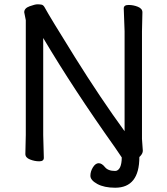

<svg xmlns="http://www.w3.org/2000/svg" viewBox="-20 -734 778 894"><path d="M546.9 -1Q538.1 -15.1 515.1 -47.9Q323.2 -317.9 181.2 -557.1V-105L184.1 1Q184.1 17.1 162.6 17.1Q141.1 17.1 119.6 8.5Q98.1 0 98.1 -17.1L100.1 -106V-640.1L92.8 -676.8Q92.8 -695.8 117.9 -704.8Q143.1 -713.9 154.1 -713.9Q165 -713.9 173.1 -712.4Q181.2 -710.9 187 -701.2Q211.9 -655.3 329.3 -467Q446.8 -278.8 560.1 -123V-588.9L556.2 -694.8Q556.2 -710.9 578.6 -710.9Q601.1 -710.9 622.1 -702.4Q643.1 -693.8 643.1 -676.8L641.1 -587.9V-86.9L645 -32.2Q645 -20 633.8 -7.8L628.9 -2.9Q628.9 140.1 516.1 140.1Q465.3 140.1 433.1 122.6Q400.9 105 400.9 84.5Q400.9 64 412.8 44.9Q424.8 25.9 439.5 25.9Q454.1 25.9 468.5 43.9Q482.9 62 516.1 62Q530.3 62 539.1 44.9Q546.9 27.8 546.9 -1Z"/></svg>

Font: LXGW WenKai Screen R
Style: Regular
Weight: 400
Designer: Fontworks Inc.
Version: Version 1.235;May 31, 2022